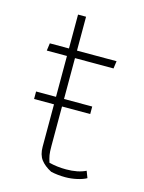

<svg xmlns="http://www.w3.org/2000/svg" viewBox="-96 -654 538 717"><g transform="rotate(15 173.0 -295.5)"><path d="M171 -2Q144 -16 130 -34.5Q116 -53 116 -84V-248H39V-277H116V-435H38L42 -464H116V-595H147V-464H300L296 -435H147V-277H256V-248H147V-95Q147 -72 149 -60.5Q151 -49 156 -33Q187 -25 222 -25Q268 -25 298 -40L308 -14Q294 -6 271.5 -1Q249 4 227 4Q197 4 171 -2Z"/></g></svg>

Font: Athiti ExtraLight
Style: Regular
Weight: 275
Designer: CadsonDemak Team
Foundry: CadsonDemak
Version: Version 1.033